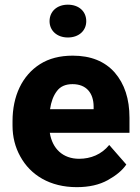

<svg xmlns="http://www.w3.org/2000/svg" viewBox="-20 -770 582 800"><path d="M299.8 9.8C351.1 9.8 394 0 429.2 -19.5C464.4 -39.1 490.2 -60.5 506.3 -84.5L435.1 -166C403.3 -126.5 357.9 -108.4 309.6 -108.4C241.7 -108.4 197.8 -150.9 187.5 -216.8H519.5V-279.3C519.5 -357.9 499 -420.4 458 -467.8C416.5 -514.6 358.4 -538.1 283.2 -538.1C229.5 -538.1 184.1 -526.4 147 -502.9C72.3 -455.6 32.2 -370.1 32.2 -265.1V-246.6C32.2 -199.7 43 -156.7 64.5 -118.2C106.9 -40.5 188 9.8 299.8 9.8ZM282.2 -419.4C340.3 -419.4 369.6 -381.8 370.1 -326.7V-314.9H188.5C192.9 -345.7 202.1 -370.6 216.8 -390.1C231 -409.7 252.9 -419.4 282.2 -419.4ZM186.5 -681.6C186.5 -642.6 217.3 -613.8 262.7 -613.8C309.1 -613.8 339.4 -642.6 339.4 -681.6C339.4 -722.2 309.1 -750.5 262.7 -750.5C217.3 -750.5 186.5 -722.2 186.5 -681.6Z"/></svg>

Font: Vazirmatn ExtraBold
Style: Regular
Weight: 800
Designer: Saber Rastikerdar
Foundry: Saber Rastikerdar
Version: Version 33.003